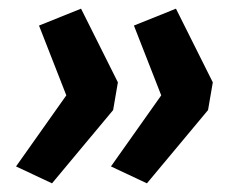

<svg xmlns="http://www.w3.org/2000/svg" viewBox="-20 -492 558 443"><path d="M100 -69 17 -108 133 -272 70 -433 167 -472 252 -302 241 -238ZM319 -69 236 -108 352 -272 289 -433 386 -472 471 -302 460 -238Z"/></svg>

Font: Nunito Sans 7pt
Style: Bold Italic
Weight: 700
Italic angle: -9°
Version: Version 3.101;gftools[0.9.27]